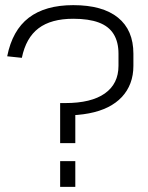

<svg xmlns="http://www.w3.org/2000/svg" viewBox="-20 -727 577 747"><path d="M499 -471Q499 -434 487.5 -403.5Q476 -373 454 -349.5Q432 -326 400 -310Q368 -294 326 -286Q284 -278 234 -278L273 -303V-170H214V-326H234Q335 -326 388 -363.5Q441 -401 441 -471V-518Q441 -564 422 -594.5Q403 -625 364 -639.5Q325 -654 265 -654Q179 -654 130 -617Q81 -580 65 -502L8 -508Q28 -609 92 -658Q156 -707 265 -707Q379 -707 439 -658.5Q499 -610 499 -518ZM273 -100V0H214V-100Z"/></svg>

Font: Pathway Extreme 8pt Thin 12pt Thin
Style: Regular
Weight: 250
Version: Version 1.001;gftools[0.9.26]